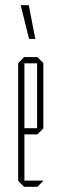

<svg xmlns="http://www.w3.org/2000/svg" viewBox="-20 -720 237 740"><path d="M73 0 50 -23V-24H147V-23L124 0ZM50 -24V-477L73 -500H74V-24ZM74 -202V-226H123V-202ZM74 -476V-500H124L147 -477V-476ZM123 -202V-476H147V-225L124 -202ZM92 -570 60 -699V-700H91L116 -570Z"/></svg>

Font: Foldit Thin
Style: Regular
Weight: 100
Designer: Sophia Tai
Foundry: Sophia Tai
Version: Version 1.003